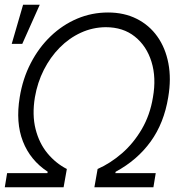

<svg xmlns="http://www.w3.org/2000/svg" viewBox="-30 -790 763 810"><path d="M-9.8 0 0 -59.6H169.9L171.4 -65.4Q97.7 -113.8 66.7 -193.4Q35.6 -272.9 53.2 -379.9Q65.9 -458.5 99.9 -523.9Q133.8 -589.4 183.8 -637.2Q233.9 -685.1 295.4 -711.2Q356.9 -737.3 425.8 -737.3Q493.7 -737.3 546.6 -710.7Q599.6 -684.1 633.8 -636Q668 -587.9 680.4 -522.7Q692.9 -457.5 679.7 -379.9Q662.1 -271 605.7 -192.9Q549.3 -114.7 458 -65.4L456.5 -59.6H627L617.2 0H368.2L381.8 -77.1Q436 -101.1 484.6 -143.3Q533.2 -185.5 568.1 -245.1Q603 -304.7 615.2 -379.4Q629.9 -462.4 609.1 -529.3Q588.4 -596.2 538.8 -635.7Q489.3 -675.3 416 -675.3Q360.8 -674.8 311.3 -652.1Q261.7 -629.4 221.9 -589.1Q182.1 -548.8 155 -495.4Q127.9 -441.9 117.2 -379.4Q105 -305.2 120.1 -245.4Q135.3 -185.5 170.2 -143.3Q205.1 -101.1 252 -77.1L238.3 0ZM19.5 -605 67.4 -770H137.7L64 -605Z"/></svg>

Font: Inter Tight Light
Style: Italic
Weight: 300
Italic angle: -9.39999°
Designer: Rasmus Andersson
Foundry: rsms
Version: Version 3.004